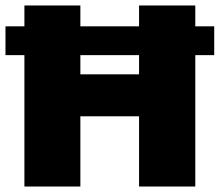

<svg xmlns="http://www.w3.org/2000/svg" viewBox="-28 -680 801 700"><path d="M265 -660V-409H479V-660H684V0H479V-256H265V0H61V-660ZM753 -584V-479H-8V-584Z"/></svg>

Font: Work Sans ExtraBold
Style: Regular
Weight: 800
Designer: Wei Huang
Foundry: Wei Huang
Version: Version 2.012; ttfautohint (v1.8.3)